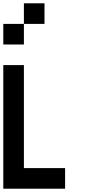

<svg xmlns="http://www.w3.org/2000/svg" viewBox="-20 -1145 540 1165"><path d="M0 0V-750H125V-125H375V0ZM0 -875V-1000H125V-875ZM125 -1000V-1125H250V-1000Z"/></svg>

Font: GalmuriMono7 Regular
Style: Regular
Weight: 400
Designer: Lee Minseo (quiple)
Version: Version 2.399;hotconv 1.1.1;makeotfexe 2.6.0 DEVELOPMENT